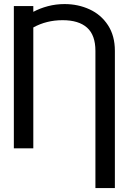

<svg xmlns="http://www.w3.org/2000/svg" viewBox="-20 -737 639 954"><path d="M454.1 197.3V-484.4Q454.1 -562.5 412.6 -599.6Q371.1 -636.7 291 -636.7Q210.9 -636.7 145.5 -600.6V0H48.8V-707H145.5V-678.2Q178.2 -695.8 218 -706.3Q257.8 -716.8 300.8 -716.8Q368.2 -716.8 425.3 -690.4Q482.4 -664.1 516.6 -611.6Q550.8 -559.1 550.8 -484.4V197.3Z"/></svg>

Font: Pretendard Std
Style: Regular
Weight: 400
Designer: Base glyphs from Inter by Rasmus Andersson; Hangeul glyphs from Noto Sans CJK(Source Han Sans) by Jang Soo-young and Kan
Foundry: Kil Hyung-jin
Version: Version 1.309